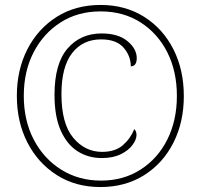

<svg xmlns="http://www.w3.org/2000/svg" viewBox="-20 -745 811 775"><path d="M385 10Q285 10 209 -38.5Q133 -87 90.5 -170Q48 -253 48 -358Q48 -463 90.5 -546Q133 -629 209 -677Q285 -725 386 -725Q486 -725 562 -677Q638 -629 680 -546Q722 -463 722 -357Q722 -252 680 -169Q638 -86 562 -38Q486 10 385 10ZM388 -16Q478 -16 547.5 -60.5Q617 -105 655.5 -182Q694 -259 694 -358Q694 -457 655.5 -533.5Q617 -610 547.5 -654.5Q478 -699 386 -699Q294 -699 224.5 -654.5Q155 -610 115.5 -533.5Q76 -457 76 -358Q76 -258 116.5 -181Q157 -104 227.5 -60Q298 -16 388 -16ZM391 -107Q336 -107 293 -134.5Q250 -162 225 -218.5Q200 -275 200 -362Q200 -488 252.5 -549Q305 -610 390 -610Q457 -610 494.5 -579Q532 -548 532 -510Q532 -497 527 -487.5Q522 -478 508 -477Q508 -519 479 -552.5Q450 -586 388 -586Q314 -586 271 -530.5Q228 -475 228 -365Q228 -246 275.5 -189Q323 -132 392 -132Q445 -132 476 -159Q507 -186 522 -224Q531 -215 531 -200Q531 -182 515 -160Q499 -138 467.5 -122.5Q436 -107 391 -107Z"/></svg>

Font: Noto Serif Hebrew SemiCondensed Thin
Style: Regular
Weight: 100
Width: 4
Designer: Monotype Design Team
Foundry: Monotype Imaging Inc.
Version: Version 2.004; ttfautohint (v1.8.4.7-5d5b)